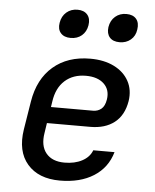

<svg xmlns="http://www.w3.org/2000/svg" viewBox="-55 -825 710 882"><g transform="rotate(5 300.0 -384.5)"><path d="M254 10Q155 10 104 -49Q53 -108 69 -210L90 -340Q107 -445 174 -502.5Q241 -560 345 -560Q409 -560 455 -537Q501 -514 523 -473.5Q545 -433 537 -381Q526 -315 483 -281.5Q440 -248 372 -248H172L165 -202Q155 -142 183 -108Q211 -74 268 -74Q315 -74 349 -92Q383 -110 395 -142H493Q472 -69 409.5 -29.5Q347 10 254 10ZM184 -323H378Q400 -323 416 -336Q432 -349 437 -380Q444 -425 415 -452.5Q386 -480 332 -480Q273 -480 235 -446Q197 -412 188 -349ZM472 -647Q441 -647 426 -664.5Q411 -682 415 -712Q420 -743 441 -761Q462 -779 492 -779Q523 -779 538 -761Q553 -743 548 -712Q544 -682 523 -664.5Q502 -647 472 -647ZM246 -647Q216 -647 200.5 -664.5Q185 -682 190 -712Q195 -743 216 -761Q237 -779 267 -779Q297 -779 312.5 -761Q328 -743 323 -712Q318 -682 297.5 -664.5Q277 -647 246 -647Z"/></g></svg>

Font: JetBrains Mono NL Medium
Style: Italic
Weight: 500
Italic angle: -9°
Monospace: yes
Designer: Philipp Nurullin, Konstantin Bulenkov
Foundry: JetBrains
Version: Version 2.305; ttfautohint (v1.8.4.7-5d5b)